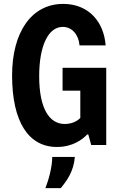

<svg xmlns="http://www.w3.org/2000/svg" viewBox="-20 -744 631 985"><path d="M301 -396V-279H392V-139C369 -115 337 -108 312 -108C232 -108 181 -189 181 -353C181 -510 228 -606 302 -606C351 -606 384 -564 388 -511H522C513 -633 434 -724 304 -724C141 -724 42 -578 42 -357C42 -118 127 10 272 10C353 10 404 -29 427 -54H433L448 0H525V-396ZM213 221H292C325 180 358 135 364 61H248C248 114 229 180 213 221Z"/></svg>

Font: Kathrein 77 Bold Condensed
Style: Regular
Weight: 700
Width: 3
Designer: Lazydogs Typefoundry, based on Open Sans by Ascender Corporation
Foundry: Lazydogs Typefoundry
Version: Version 1.003;PS 001.003;hotconv 1.0.88;makeotf.lib2.5.64775